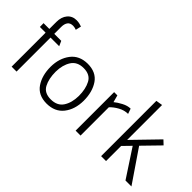

<svg xmlns="http://www.w3.org/2000/svg" viewBox="-45 -1201 1710 1710"><g transform="rotate(45 809.5 -346.5)"><path d="M21 -475H94V-563Q94 -626 126 -664Q158 -702 212 -702Q232 -702 250 -697.5Q268 -693 278 -689L266 -636Q260 -639 247.5 -642Q235 -645 225 -645Q187 -645 171.5 -622Q156 -599 156 -563V-475H244L265 -428H156V0H94V-428H22Z M545 13Q440 12 390 -61.5Q340 -135 340 -245Q341 -352 396 -424.5Q451 -497 555 -498Q662 -498 712.5 -424.5Q763 -351 763 -239Q762 -129 706 -58Q650 13 545 13ZM702 -239Q702 -326 670.5 -385.5Q639 -445 557 -445Q477 -445 440.5 -388Q404 -331 403 -246Q403 -157 434 -98.5Q465 -40 546 -40Q627 -40 664 -96Q701 -152 702 -239Z M900 0V-485H941L959 -418Q985 -440 1027.5 -462.5Q1070 -485 1108 -485L1125 -436Q1079 -436 1034.5 -411.5Q990 -387 962 -356V0Z M1221 0V-696L1283 -706V-266L1508 -498L1547 -461L1395 -305L1603 0H1528L1355 -264L1283 -190V0Z"/></g></svg>

Font: Palanquin Light
Style: Regular
Weight: 300
Designer: Pria Ravichandran
Version: Version 1.0.4